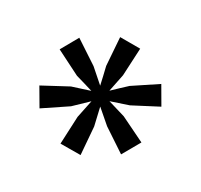

<svg xmlns="http://www.w3.org/2000/svg" viewBox="-112 -953 813 778"><g transform="rotate(30 295.0 -563.5)"><path d="M251 -315.9 344.7 -316.4 334.5 -444.3 315.4 -526.4 379.4 -471.2 485.4 -400.9 532.7 -483.9 417.5 -540 336.9 -564 417 -590.8 530.3 -649.9 483.9 -729.5 376.5 -658.2C373 -655.8 317.4 -602.5 315.4 -600.6L332 -682.6L338.4 -810.5H244.6L253.9 -681.2C254.9 -677.2 272.9 -602.1 272.9 -599.6L210 -654.8L102.5 -725.6L57.1 -645L171.4 -587.4C175.3 -586.4 249.5 -564.9 252.4 -563.5L171.9 -537.6L59.1 -477.1L106 -397L212.4 -468.3L273.9 -527.3L256.8 -444.3Z"/></g></svg>

Font: Merriweather Sans
Style: Regular
Weight: 400
Designer: Eben Sorkin ( eben@eyebytes.com )
Foundry: Eben Sorkin
Version: Version 1.003